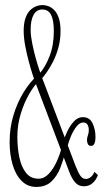

<svg xmlns="http://www.w3.org/2000/svg" viewBox="-20 -729 428 758"><path d="M311.5 6.5Q291.5 6.5 278.2 -7.2Q265 -21 254 -49L118 -407.5Q116 -412 109 -433.5Q102 -455 93.8 -485.5Q85.5 -516 79.5 -548.2Q73.5 -580.5 73.5 -607Q73.5 -636 80 -655.8Q86.5 -675.5 97.5 -687Q108.5 -698.5 121.8 -703.8Q135 -709 148 -709Q160 -709 172.2 -704.2Q184.5 -699.5 195.2 -688Q206 -676.5 212.5 -656.5Q219 -636.5 219 -606.5Q219 -571.5 210.5 -541Q202 -510.5 189.8 -486.2Q177.5 -462 165.2 -444.8Q153 -427.5 145.5 -419L137 -439.5Q159.5 -465 176 -508Q192.5 -551 192.5 -606.5Q192.5 -648.5 181.8 -670Q171 -691.5 147 -691.5Q124.5 -691.5 112.8 -670.8Q101 -650 101 -611.5Q101 -589 106.8 -559.8Q112.5 -530.5 120.2 -502.5Q128 -474.5 134.8 -454.2Q141.5 -434 143.5 -429L278.5 -73.5Q290 -44.5 298.5 -33.5Q307 -22.5 319.5 -22.5Q328.5 -22.5 338 -29.8Q347.5 -37 352.5 -50.5L366.5 -38Q359.5 -18 345.2 -5.8Q331 6.5 311.5 6.5ZM123 9Q89 9 65.2 -15Q41.5 -39 29.8 -79Q18 -119 18 -168.5Q18 -224.5 33.2 -274.5Q48.5 -324.5 73.2 -364.8Q98 -405 126.5 -430L134.5 -410.5Q115 -392 95 -357.5Q75 -323 61.8 -279.5Q48.5 -236 48.5 -189.5Q48.5 -145 56.5 -107.2Q64.5 -69.5 82.8 -46.5Q101 -23.5 132 -23.5Q154 -23.5 172 -42.2Q190 -61 203.2 -89.8Q216.5 -118.5 224 -149L237 -126Q230 -97 217.8 -65.5Q205.5 -34 183 -12.5Q160.5 9 123 9ZM340 -153Q330.5 -153 327 -160Q323.5 -167 323.5 -176Q323.5 -183 325.2 -188.8Q327 -194.5 328.8 -200.8Q330.5 -207 330.5 -216Q330.5 -229.5 325 -237.5Q319.5 -245.5 308.5 -245.5Q295 -245.5 282.5 -230Q270 -214.5 260.8 -193Q251.5 -171.5 247 -153L230 -170Q235 -187.5 245.5 -210Q256 -232.5 271.5 -249.5Q287 -266.5 307 -266.5Q334 -266.5 345.5 -242Q357 -217.5 357 -187.5Q357 -172 352.8 -162.5Q348.5 -153 340 -153Z"/></svg>

Font: Imbue 48pt Thin
Style: Regular
Weight: 250
Designer: Tyler Finck
Foundry: Etcetera Type Company
Version: Version 1.102